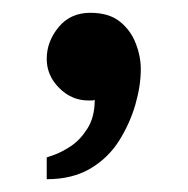

<svg xmlns="http://www.w3.org/2000/svg" viewBox="-20 -153 294 300"><path d="M53 127Q53 127 53 118.5Q53 110 53 101.5Q53 93 53 93Q53 93 64.5 89Q76 85 90.5 75.5Q105 66 116.5 48Q128 30 128 3Q126 4 123.5 4Q121 4 118 4Q92 4 72.5 -15.5Q53 -35 53 -61Q53 -88 71.5 -110.5Q90 -133 121 -133Q150 -133 167 -119.5Q184 -106 192 -85.5Q200 -65 200 -45Q200 -19 191.5 10.5Q183 40 166 67Q149 94 121 110.5Q93 127 53 127Z"/></svg>

Font: Inclusive Sans Medium
Style: Regular
Weight: 500
Designer: Olivia King
Foundry: Olivia King
Version: Version 2.004